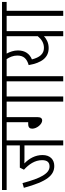

<svg xmlns="http://www.w3.org/2000/svg" viewBox="624 -1286 662 1951"><g transform="rotate(-90 955.5 -311.0)"><path d="M504 -575H595V-622H0V-575H453V-441H227L206 -399C261 -349 303 -288 303 -215C303 -164 282 -139 239 -139C169 -139 120 -224 70 -414L22 -400C86 -163 150 -91 244 -91C307 -91 355 -131 355 -210C355 -284 321 -345 270 -395C285 -394 304 -394 322 -394H453V0H504Z M740 -575H898V0H950V-575H1040V-622H582V-575H689V-356H671C635 -356 623 -340 623 -315C623 -268 669 -214 706 -214C728 -214 740 -229 740 -258Z M1156 -575H1246V-622H1027V-575H1104V0H1156Z M1705 -622H1233V-575H1330C1349 -546 1366 -510 1366 -467C1366 -403 1335 -370 1269 -351C1292 -217 1347 -148 1442 -148C1496 -148 1534 -170 1563 -196V0H1614V-575H1705ZM1327 -318C1383 -342 1418 -386 1418 -461C1418 -502 1404 -542 1386 -575H1563V-259C1532 -221 1494 -196 1444 -196C1382 -196 1347 -240 1327 -318Z M1821 -575H1911V-622H1692V-575H1769V0H1821Z"/></g></svg>

Font: Noto Sans Devanagari Condensed Light
Style: Regular
Weight: 300
Width: 3
Designer: Jelle Bosma - Monotype Design Team
Foundry: Monotype Imaging Inc.
Version: Version 2.004